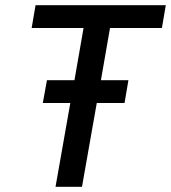

<svg xmlns="http://www.w3.org/2000/svg" viewBox="-20 -720 659 740"><path d="M404 -612 369 -411H475L460 -323H353L296 0H194L251 -323H145L161 -411H267L302 -612H102L117 -700H619L604 -612Z"/></svg>

Font: Niramit Medium
Style: Italic
Weight: 500
Italic angle: -10°
Designer: Katatrad Aksorn Co.,Ltd.
Foundry: Cadson Demak Co.,Ltd.
Version: Version 1.000; ttfautohint (v1.6)